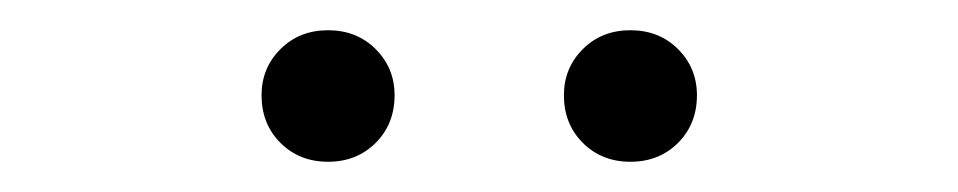

<svg xmlns="http://www.w3.org/2000/svg" viewBox="-20 -767 634 127"><path d="M197 -660Q178 -660 165.5 -672.5Q153 -685 153 -704Q153 -722 165.5 -734.5Q178 -747 197 -747Q216 -747 228.5 -734.5Q241 -722 241 -704Q241 -685 228.5 -672.5Q216 -660 197 -660ZM397 -660Q378 -660 365.5 -672.5Q353 -685 353 -704Q353 -722 365.5 -734.5Q378 -747 397 -747Q416 -747 428.5 -734.5Q441 -722 441 -704Q441 -685 428.5 -672.5Q416 -660 397 -660Z"/></svg>

Font: Noto Sans KR Thin Light
Style: Regular
Weight: 300
Version: Version 2.004-H2;hotconv 1.0.118;makeotfexe 2.5.65603